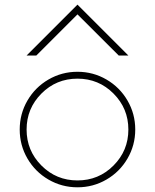

<svg xmlns="http://www.w3.org/2000/svg" viewBox="-20 -798 660 818"><path d="M93.3 -561.5 310.1 -778.3 526.9 -561.5H485.8L310.1 -736.8L134.8 -561.5ZM186.5 -459.2Q243.2 -492.2 310.1 -492.2Q377 -492.2 433.6 -459.2Q490.2 -426.3 523.2 -369.6Q556.2 -313 556.2 -246.1Q556.2 -179.2 523.2 -122.6Q490.2 -65.9 433.6 -33Q377 0 310.1 0Q243.2 0 186.5 -33Q129.9 -65.9 96.9 -122.6Q64 -179.2 64 -246.1Q64 -313 96.9 -369.6Q129.9 -426.3 186.5 -459.2ZM463.6 -399.4Q400.4 -462.9 310.1 -462.9Q219.7 -462.9 156.5 -399.4Q93.3 -335.9 93.3 -246.1Q93.3 -156.2 156.5 -92.8Q219.7 -29.3 310.1 -29.3Q400.4 -29.3 463.6 -92.8Q526.9 -156.2 526.9 -246.1Q526.9 -335.9 463.6 -399.4Z"/></svg>

Font: Cherry
Style: Light
Weight: 300
Designer: Amin Abedi
Version: Version 1.00 ; ttfautohint (v1.6)